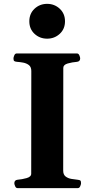

<svg xmlns="http://www.w3.org/2000/svg" viewBox="-20 -968 486 988"><path d="M70.3 0Q62 0 57.9 -9.8Q53.7 -19.5 53.7 -24.9Q53.7 -41 69.8 -43Q93.3 -44.9 116.9 -51.5Q140.6 -58.1 140.6 -74.2L141.1 -602.5Q141.1 -623.5 128.7 -633.1Q116.2 -642.6 99.1 -645.8Q82 -648.9 66.9 -649.9Q56.6 -650.9 53 -654.1Q49.3 -657.2 49.3 -668Q49.3 -673.3 53.5 -683.1Q57.6 -692.9 65.9 -692.9H376Q384.3 -692.9 388.4 -683.1Q392.6 -673.3 392.6 -668Q392.6 -651.9 376.5 -649.9Q351.6 -647.9 328.6 -641.4Q305.7 -634.8 305.7 -618.7L305.2 -90.3Q305.2 -69.3 317.6 -59.8Q330.1 -50.3 347.4 -47.4Q364.7 -44.4 379.4 -43Q389.6 -42 393.3 -39.1Q397 -36.1 397 -24.9Q397 -19.5 392.8 -9.8Q388.7 0 380.4 0ZM222.7 -769Q184.6 -769 157.7 -793.9Q130.9 -818.8 130.9 -858.4Q130.9 -897.9 157.7 -923.1Q184.6 -948.2 222.7 -948.2Q260.3 -948.2 287.4 -923.1Q314.5 -897.9 314.5 -858.4Q314.5 -818.8 287.4 -793.9Q260.3 -769 222.7 -769Z"/></svg>

Font: Gelasio
Style: Bold
Weight: 700
Designer: Eben Sorkin
Foundry: Eben Sorkin
Version: Version 1.008